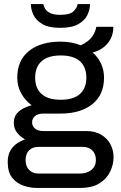

<svg xmlns="http://www.w3.org/2000/svg" viewBox="-20 -743 596 945"><path d="M161 182Q129 182 96 171Q63 160 40.5 132.5Q18 105 18 55Q18 18 33 -5Q48 -28 68 -40Q88 -52 103 -57Q81 -69 64.5 -89.5Q48 -110 48 -138Q48 -168 64 -185.5Q80 -203 101 -212.5Q122 -222 136 -225Q104 -248 84.5 -283Q65 -318 65 -361Q65 -446 122.5 -492Q180 -538 278 -538Q333 -538 378 -520Q417 -539 433.5 -562.5Q450 -586 454 -611H538Q538 -564 510 -530Q482 -496 436 -485Q462 -462 477 -430.5Q492 -399 492 -361Q492 -276 434 -230Q376 -184 278 -184H194Q166 -184 152 -171.5Q138 -159 138 -141Q138 -123 152 -110.5Q166 -98 194 -98H405Q448 -98 478 -80Q508 -62 523.5 -33Q539 -4 539 30Q539 66 522.5 101Q506 136 470 159Q434 182 373 182ZM169 111H375Q408 111 430 93Q452 75 452 45Q452 14 434 -3Q416 -20 388 -20H169Q140 -20 123 -3Q106 14 106 45Q106 75 123 93Q140 111 169 111ZM279 -252Q342 -252 373.5 -280.5Q405 -309 405 -361Q405 -413 373.5 -441.5Q342 -470 279 -470Q216 -470 184.5 -441.5Q153 -413 153 -361Q153 -309 184.5 -280.5Q216 -252 279 -252ZM277 -606Q221 -606 189.5 -624Q158 -642 145 -669Q132 -696 132 -723H193Q195 -712 202.5 -699.5Q210 -687 227.5 -678.5Q245 -670 277 -670Q325 -670 342.5 -688Q360 -706 362 -723H423Q423 -696 410 -669Q397 -642 365 -624Q333 -606 277 -606Z"/></svg>

Font: Archivo VF Beta
Style: Regular
Weight: 400
Designer: Hector Gatti
Foundry: Omnibus-Type
Version: Version 1.002